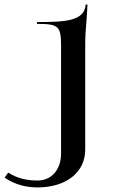

<svg xmlns="http://www.w3.org/2000/svg" viewBox="-147 -566 501 836"><path d="M-127 207.6C-82.5 237 -36.6 250 16.9 250C140.8 250 224 184.2 224 86V-350C224 -408.6 225.6 -428.8 228 -456.7C229.7 -476.8 231.8 -501.8 233.9 -546H225.9C220.9 -474 137.6 -470 13.9 -470V-462C108.4 -462 118.9 -452.3 118.9 -365V102C118.9 172.3 77.9 220 16.9 220C-30.7 220 -71.8 210.9 -111.2 185.5Z"/></svg>

Font: Prida01
Style: Bold
Weight: 700
Designer: gluk
Foundry: gluk
Version: Version 00.072